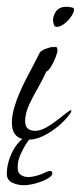

<svg xmlns="http://www.w3.org/2000/svg" viewBox="-28 -411 238 565"><path d="M56 0Q7 0 7 -50Q7 -71 13.5 -93Q20 -115 28 -134Q37 -156 48 -177Q59 -198 70 -219Q75 -228 79.5 -237.5Q84 -247 89 -256Q94 -263 108 -268Q122 -273 130 -273Q131 -273 130 -272.5Q129 -272 129 -272Q129 -272 129.5 -272Q130 -272 130 -271Q132 -273 135 -273Q139 -273 140 -269.5Q141 -266 141 -263Q141 -256 135.5 -242Q130 -228 122.5 -215.5Q115 -203 108 -200Q99 -179 84.5 -154Q70 -129 58 -103.5Q46 -78 46 -54Q46 -26 76 -26Q90 -26 106.5 -35Q123 -44 139 -56.5Q155 -69 166.5 -78Q178 -87 181 -87Q182 -87 182 -86.5Q182 -86 182 -86Q182 -82 179 -77.5Q176 -73 174 -71Q162 -55 142 -38.5Q122 -22 99.5 -11Q77 0 56 0ZM139 -332Q132 -332 130 -340Q128 -348 128 -352Q128 -360 133 -371Q138 -382 148 -387Q156 -391 167 -391Q173 -391 179 -390Q185 -389 189 -387Q192 -379 183.5 -365.5Q175 -352 162.5 -342Q150 -332 139 -332ZM41 134Q24 134 8 126.5Q-8 119 -8 100Q-8 77 1.5 51.5Q11 26 27 8Q43 -10 61 -10L64 -8Q57 0 49.5 11.5Q42 23 36 36Q24 58 24 81Q24 93 29 100Q39 110 55 110Q64 110 74.5 107.5Q85 105 95 101Q103 97 109.5 94.5Q116 92 119 92Q126 92 126 99Q126 107 111.5 115Q97 123 77.5 128.5Q58 134 41 134Z"/></svg>

Font: Bonheur Royale
Style: Regular
Weight: 400
Designer: Robert E. Leuschke
Foundry: Robert E. Leuschke
Version: Version 1.010; ttfautohint (v1.8.3)